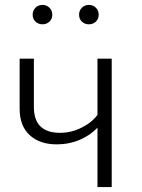

<svg xmlns="http://www.w3.org/2000/svg" viewBox="-20 -762 579 782"><path d="M435 -523V0H377V-242Q348 -211 304.5 -192.5Q261 -174 211 -174Q142 -174 101 -211.5Q60 -249 60 -319V-523H118V-326Q118 -221 225 -221Q269 -221 311 -241.5Q353 -262 377 -294V-523ZM193 -702Q193 -685 181.5 -674Q170 -663 153 -663Q136 -663 124.5 -674Q113 -685 113 -702Q113 -719 124.5 -730.5Q136 -742 153 -742Q170 -742 181.5 -730.5Q193 -719 193 -702ZM382 -702Q382 -685 370.5 -674Q359 -663 342 -663Q325 -663 313.5 -674Q302 -685 302 -702Q302 -719 313.5 -730.5Q325 -742 342 -742Q359 -742 370.5 -730.5Q382 -719 382 -702Z"/></svg>

Font: Fira Sans Light
Style: Regular
Weight: 300
Designer: bBox Type GmbH & Carrois Corporate GbR & Edenspiekermann AG
Foundry: bBox Type GmbH & Carrois Corporate GbR & Edenspiekermann AG
Version: Version 4.301